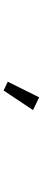

<svg xmlns="http://www.w3.org/2000/svg" viewBox="406 -1264 243 1096"><g transform="rotate(90 528.0 -716.5)"><path d="M609 -783 497 -615 447 -639 536 -818Z"/></g></svg>

Font: PlemolJP
Style: Regular
Weight: 400
Monospace: yes
Version: v2.0.4; ttfautohint (v1.8.4.7-5d5b-dirty) -l 6 -r 45 -G 200 